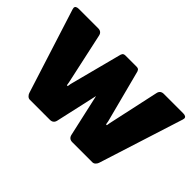

<svg xmlns="http://www.w3.org/2000/svg" viewBox="-109 -1030 1359 1359"><g transform="rotate(45 571.0 -350.0)"><path d="M16.7 -679.2Q16.7 -700 50 -700H241.7Q276.7 -700 283.3 -666.7L366.7 -283.3L370.8 -258.3H379.2L383.3 -283.3L483.3 -666.7Q486.7 -684.2 493.3 -692.1Q500 -700 516.7 -700H570.8H625Q641.7 -700 648.3 -692.1Q655 -684.2 658.3 -666.7L758.3 -283.3L762.5 -258.3H770.8L775 -283.3L858.3 -666.7Q865 -700 900 -700H1091.7Q1125 -700 1125 -679.2Q1125 -676.7 1122.5 -666.7L920.8 -33.3Q918.3 -22.5 907.9 -11.2Q897.5 0 883.3 0H683.3Q649.2 0 641.7 -33.3L570.8 -350L500 -33.3Q492.5 0 458.3 0H258.3Q244.2 0 233.8 -11.2Q223.3 -22.5 220.8 -33.3L19.2 -666.7Q16.7 -676.7 16.7 -679.2Z"/></g></svg>

Font: BoonTook Mon
Style: Regular
Weight: 400
Designer: Sungsit Sawaiwan
Foundry: FontUni
Version: Version 3.0